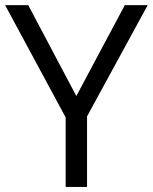

<svg xmlns="http://www.w3.org/2000/svg" viewBox="-20 -734 600 754"><path d="M279.8 -356.9 470.2 -713.9H560.1L321.8 -276.9V0H237.8V-272.9L0 -713.9H90.8Z"/></svg>

Font: f01333215
Style: Regular
Weight: 400
Foundry: Ascender Corporation
Version: Version 1.10